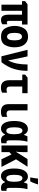

<svg xmlns="http://www.w3.org/2000/svg" viewBox="1590 -2400 821 4040"><g transform="rotate(90 2000.0 -379.5)"><path d="M490 -19V-126Q471 -112 449 -112Q418 -112 418 -167V-433H496V-549H71L4 -498V-433H78V0H207V-433H288V-158Q288 -73 313.5 -32Q339 9 399 9Q456 9 490 -19Z M975 -273Q975 -413 914 -486.5Q853 -560 750 -560Q633 -560 579 -477.5Q525 -395 525 -278Q525 -163 577 -77Q629 9 753 9Q878 9 926.5 -76Q975 -161 975 -273ZM671 -275Q671 -432 751 -432Q829 -432 829 -275Q829 -118 752 -118Q671 -118 671 -275Z M1289 0Q1386 -125 1428 -257Q1470 -389 1470 -549H1336Q1336 -433 1317.5 -333Q1299 -233 1252 -143H1249Q1247 -163 1242 -189Q1237 -215 1234 -229L1166 -549H1027L1164 0Z M1930 -14V-120Q1893 -106 1867 -106Q1843 -106 1822 -120.5Q1801 -135 1801 -175V-438H1940V-550H1614L1549 -498V-438H1667V-169Q1667 11 1823 11Q1886 11 1930 -14Z M2439 -16V-124Q2424 -116 2408.5 -111.5Q2393 -107 2374 -107Q2347 -107 2325 -121Q2303 -135 2303 -181V-549H2170V-159Q2170 -70 2210 -30Q2250 10 2333 10Q2397 10 2439 -16Z M2807 -74H2815Q2842 10 2934 10Q2950 10 2969.5 6Q2989 2 2994 -2V-110Q2982 -105 2968 -105Q2933 -105 2933 -168V-333Q2933 -388 2940.5 -446Q2948 -504 2961 -547H2849Q2833 -525 2819 -472H2814Q2775 -557 2696 -557Q2617 -557 2571 -483Q2525 -409 2525 -269Q2525 -137 2566.5 -63.5Q2608 10 2686 10Q2763 10 2807 -74ZM2658 -270Q2658 -442 2728 -442Q2804 -442 2804 -272V-265Q2804 -102 2730 -102Q2658 -102 2658 -270Z M3180 0V-165L3229 -212L3330 0H3492L3332 -307L3488 -549H3328L3226 -389Q3212 -366 3199 -346Q3186 -326 3174 -306H3171Q3175 -338 3177.5 -372Q3180 -406 3180 -439V-549H3040V0Z M3795 -606Q3816 -643 3831 -683Q3846 -723 3858 -759V-770H3737Q3736 -757 3732 -726.5Q3728 -696 3723 -665Q3718 -634 3714 -620V-606ZM3807 -74H3815Q3842 10 3934 10Q3950 10 3969.5 6Q3989 2 3994 -2V-110Q3982 -105 3968 -105Q3933 -105 3933 -168V-333Q3933 -388 3940.5 -446Q3948 -504 3961 -547H3849Q3833 -525 3819 -472H3814Q3775 -557 3696 -557Q3617 -557 3571 -483Q3525 -409 3525 -269Q3525 -137 3566.5 -63.5Q3608 10 3686 10Q3763 10 3807 -74ZM3658 -270Q3658 -442 3728 -442Q3804 -442 3804 -272V-265Q3804 -102 3730 -102Q3658 -102 3658 -270Z"/></g></svg>

Font: Noto Sans Mono UI Condensed ExtraBold
Style: Regular
Weight: 800
Width: 3
Designer: Monotype Design team
Foundry: Monotype Imaging Inc.
Version: 1.000